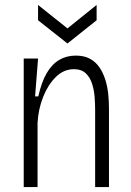

<svg xmlns="http://www.w3.org/2000/svg" viewBox="-20 -757 531 777"><path d="M76 0V-338V-520H134L122 -367H135Q148 -425 169 -461Q190 -497 219.5 -514.5Q249 -532 287 -532Q321 -532 344.5 -519Q368 -506 383 -483.5Q398 -461 406.5 -433.5Q415 -406 418 -376Q421 -346 421 -318V0H365V-314Q365 -336 363 -363.5Q361 -391 353 -417Q345 -443 327.5 -460Q310 -477 279 -477Q238 -477 206 -445.5Q174 -414 154.5 -364.5Q135 -315 132 -260V0ZM134 -737 253 -642 371 -737V-675L253 -581L134 -675Z"/></svg>

Font: Bricolage Grotesque SemiCondensed ExtraLight
Style: Regular
Weight: 250
Width: 4
Designer: Mathieu Triay
Foundry: Atelier Triay
Version: Version 1.000;gftools[0.9.30]